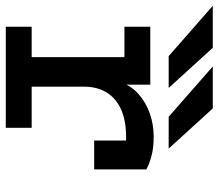

<svg xmlns="http://www.w3.org/2000/svg" viewBox="-90 -706 772 679"><g transform="rotate(90 296.5 -366.0)"><path d="M51 0V-91.5H158.5V-419.5H51V-511H256V-397.5L250 -412.5Q261.5 -445 289.8 -470Q318 -495 357 -509Q396 -523 440.5 -523Q479 -523 508 -515.2Q537 -507.5 555.5 -497V-312.5H453.5V-466.5L494.5 -420Q480.5 -423 467.2 -424.2Q454 -425.5 443 -425.5Q384 -425.5 344 -407.8Q304 -390 283.5 -356.5Q263 -323 263 -276.5V-91.5H408.5V0ZM369.5 -576 191.5 -732H340L482 -576ZM155 -576 -23 -732H125.5L267.5 -576Z"/></g></svg>

Font: Overpass Mono SemiBold
Style: Regular
Weight: 600
Monospace: yes
Designer: Delve Withrington, Dave Bailey
Foundry: Delve Fonts LLC
Version: Version 4.000